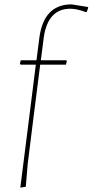

<svg xmlns="http://www.w3.org/2000/svg" viewBox="-20 -725 424 879"><path d="M283 -449 286 -445 282 -429H164L134 -192L107 24L98 130L73 134L114 -190L144 -429H75L71 -433L75 -449H147L160 -551Q180 -705 308 -705L382 -693L384 -690L377 -670H371Q332 -685 302 -685Q198 -685 180 -551L167 -449Z"/></svg>

Font: Alegreya Sans SC Thin
Style: Italic
Weight: 100
Italic angle: -7°
Designer: Juan Pablo del Peral
Foundry: Huerta Tipografica
Version: Version 2.007